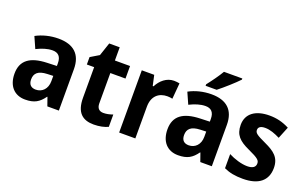

<svg xmlns="http://www.w3.org/2000/svg" viewBox="-88 -1170 2522 1583"><g transform="rotate(20 1173.5 -378.0)"><path d="M281 -557C209 -557 140 -539 85 -509L129 -410C178 -434 223 -449 268 -449C317 -449 344 -422 344 -364V-340L259 -337C112 -332 37 -278 37 -162C37 -55 96 10 191 10C272 10 313 -16 355 -74H358L384 0H485V-363C485 -493 413 -557 281 -557ZM293 -251 344 -253V-207C344 -138 301 -97 246 -97C207 -97 182 -117 182 -164C182 -217 212 -248 293 -251Z M836 -107C799 -107 778 -128 778 -170V-436H911V-546H778V-662H686L647 -546L572 -501V-436H636V-168C636 -36 697 10 793 10C843 10 887 0 918 -15V-123C890 -113 863 -107 836 -107Z M1294 -556C1229 -556 1178 -510 1150 -455H1143L1123 -546H1014V0H1156V-278C1156 -375 1215 -417 1286 -417C1301 -417 1320 -415 1331 -412L1343 -551C1328 -554 1309 -556 1294 -556Z M1816 -756V-766H1655C1629 -721 1586 -662 1552 -619V-606H1649C1698 -644 1782 -719 1816 -756ZM1623 -557C1551 -557 1482 -539 1427 -509L1471 -410C1520 -434 1565 -449 1610 -449C1659 -449 1686 -422 1686 -364V-340L1601 -337C1454 -332 1379 -278 1379 -162C1379 -55 1438 10 1533 10C1614 10 1655 -16 1697 -74H1700L1726 0H1827V-363C1827 -493 1755 -557 1623 -557ZM1635 -251 1686 -253V-207C1686 -138 1643 -97 1588 -97C1549 -97 1524 -117 1524 -164C1524 -217 1554 -248 1635 -251Z M2313 -161C2313 -254 2259 -292 2175 -331C2090 -370 2074 -383 2074 -409C2074 -434 2094 -448 2133 -448C2178 -448 2220 -431 2265 -409L2307 -513C2249 -543 2195 -556 2132 -556C2011 -556 1934 -502 1934 -403C1934 -315 1977 -274 2067 -233C2160 -191 2172 -176 2172 -149C2172 -119 2150 -100 2100 -100C2050 -100 1985 -120 1935 -146V-22C1985 1 2034 10 2101 10C2239 10 2313 -50 2313 -161Z"/></g></svg>

Font: Noto Sans Arabic UI SmCn
Style: Bold
Weight: 700
Width: 4
Designer: Monotype Design Team, Nadine Chahine and Nizar Qandah
Foundry: Monotype Imaging Inc.
Version: Version 2.010